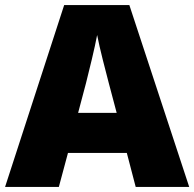

<svg xmlns="http://www.w3.org/2000/svg" viewBox="-20 -737 766 757"><path d="M515 0H726L490 -717H233L0 0H212L248 -134H480ZM409 -409 440 -292H288L319 -409C331 -456 354 -550 363 -599C372 -550 399 -447 409 -409Z"/></svg>

Font: Noto Sans Canadian Aboriginal Black
Style: Regular
Weight: 900
Designer: Monotype Design Team, Typotheque's Kevin King
Foundry: Monotype Imaging Inc.
Version: Version 2.004